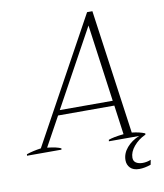

<svg xmlns="http://www.w3.org/2000/svg" viewBox="-126 -781 880 1032"><g transform="rotate(-10 314.0 -264.5)"><path d="M619 137 614 163Q580 175 551 175Q518 175 501.5 158Q485 141 485 116Q485 79 511.5 48Q538 17 580 0H415L416 -8Q442 -18 499 -24L477 -184H170L82 -24Q136 -18 157 -7L156 0H-32L-31 -8Q4 -20 48 -26L420 -704H449L544 -25Q588 -20 615 -8L614 0H612Q575 17 549.5 47.5Q524 78 524 109Q524 128 538 137Q552 146 574 146Q597 146 619 137ZM473 -211 415 -632 184 -211Z"/></g></svg>

Font: Trirong ExtraLight
Style: Italic
Weight: 275
Italic angle: -12°
Designer: Katatrad Team
Foundry: CadsonDemak
Version: Version 1.003